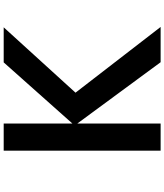

<svg xmlns="http://www.w3.org/2000/svg" viewBox="55 -892 890 1040"><g transform="rotate(-90 500.0 -372.0)"><path d="M683 53H874L518 -408L872 -797H682L351 -425V-797H204V53H351V-398Z"/></g></svg>

Font: LINE Seed JP_OTF Bold
Style: Regular
Weight: 700
Designer: LINE & Fontrix & Fontworks
Version: Version 1.009